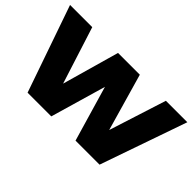

<svg xmlns="http://www.w3.org/2000/svg" viewBox="-91 -1157 1564 1564"><g transform="rotate(45 691.0 -375.0)"><path d="M17.1 -750H272.9L430.2 -256.8L569.8 -750H820.8L962.9 -254.9L1121.1 -750H1368.2L1106.9 0H830.1L689.9 -479L550.8 0H277.8Z"/></g></svg>

Font: Mattone
Style: Bold
Weight: 700
Width: 6
Designer: Nunzio Mazzaferro
Foundry: Collletttivo
Version: Version 2.000;Glyphs 3.2 (3217)